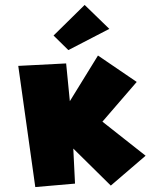

<svg xmlns="http://www.w3.org/2000/svg" viewBox="-20 -783 610 778"><path d="M197 -639 323 -763 423 -666 257 -580ZM54 -516 123 -25 284 -39 277 -181 429 -31 570 -152 395 -290 534 -451 377 -558 263 -373 248 -526Z"/></svg>

Font: Super Mario
Style: Regular
Weight: 400
Version: Version 1.0